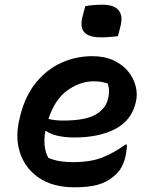

<svg xmlns="http://www.w3.org/2000/svg" viewBox="-20 -786 640 817"><path d="M373 -547Q425 -547 463.5 -529Q502 -511 525.5 -482Q549 -453 557.5 -418.5Q566 -384 558 -352L556 -344Q537 -271 468 -236Q399 -201 297 -201Q255 -201 224 -208.5Q193 -216 178 -228H173Q167 -197 170 -167Q173 -137 186 -114Q211 -104 236 -100Q261 -96 290 -96Q365 -96 414.5 -115.5Q464 -135 514 -171H520Q520 -156 518 -143.5Q516 -131 514 -120Q506 -88 493.5 -68.5Q481 -49 463 -35Q435 -11 396.5 0Q358 11 297 11Q205 11 145.5 -29.5Q86 -70 64.5 -138Q43 -206 65 -288L68 -301Q90 -383 135.5 -437.5Q181 -492 242.5 -519.5Q304 -547 373 -547ZM379 -440Q321 -440 267.5 -402Q214 -364 186 -280Q213 -273 248 -273Q343 -273 386 -298Q429 -323 439 -363Q445 -387 444 -403Q443 -419 438 -431Q425 -435 411.5 -437.5Q398 -440 379 -440ZM343 -760Q361 -763 380.5 -764.5Q400 -766 416 -766Q465 -766 484.5 -742.5Q504 -719 493 -676L482 -632Q465 -630 446 -628.5Q427 -627 410 -627Q358 -627 338.5 -649Q319 -671 332 -719Z"/></svg>

Font: Recursive Mn Csl St SmB
Style: Italic
Weight: 600
Italic angle: -15°
Monospace: yes
Version: Version 1.079;hotconv 1.0.112;makeotfexe 2.5.65598; ttfautoh